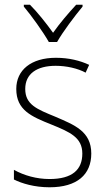

<svg xmlns="http://www.w3.org/2000/svg" viewBox="-20 -784 449 814"><path d="M187 -606H222C247 -650 296 -715 330 -756V-764H303C268 -726 233 -685 205 -645C177 -684 140 -731 107 -764H81V-756C113 -718 162 -650 187 -606ZM367 -133C367 -227 296 -254 215 -289C137 -321 87 -340 87 -407C87 -471 136 -505 216 -505C262 -505 310 -494 343 -476L358 -509C320 -527 272 -539 217 -539C112 -539 49 -487 49 -407C49 -317 113 -290 198 -256C277 -224 329 -201 329 -133C329 -65 287 -25 190 -25C135 -25 82 -40 39 -64V-23C73 -6 126 10 190 10C307 10 367 -44 367 -133Z"/></svg>

Font: Noto Sans Gurmukhi UI SemiCondensed ExtraLight
Style: Regular
Weight: 200
Width: 4
Designer: Jelle Bosma - Monotype Design Team
Foundry: Monotype Imaging Inc.
Version: Version 2.004